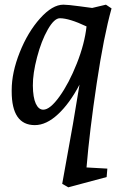

<svg xmlns="http://www.w3.org/2000/svg" viewBox="-20 -524 549 821"><path d="M129 11Q30 11 30 -133Q30 -136 30 -139Q30 -214 64.5 -300.5Q99 -387 151.5 -445.5Q204 -504 251 -504Q270 -504 321.5 -497Q373 -490 374 -490L433 -504L457 -488Q424 -371 393.5 -167.5Q363 36 350 192L439 197L436 233L272 277L246 262L292 6L320 -162Q278 -82 228 -35.5Q178 11 129 11ZM236 -446Q212 -446 184.5 -398Q157 -350 138.5 -279.5Q120 -209 120.5 -158Q121 -107 133 -81Q145 -55 165 -55Q194 -55 234.5 -111.5Q275 -168 308.5 -252.5Q342 -337 350 -411Q276 -446 236 -446Z"/></svg>

Font: Andada
Style: Italic
Weight: 400
Italic angle: -8.29999°
Designer: Carolina Giovagnoli
Foundry: Carolina Giovagnoli
Version: Version 1.003